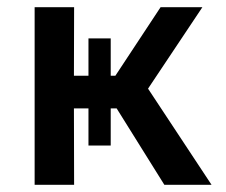

<svg xmlns="http://www.w3.org/2000/svg" viewBox="-20 -515 630 535"><path d="M76.5 0V-495H186.5L186 -304H226.5V-408H288.5V-304H301.5L427.5 -495H544L392.5 -268L569.5 0H438L305 -213H288.5V-109.5H226.5V-213H186L186.5 0Z"/></svg>

Font: Geologica
Style: Regular
Weight: 400
Designer: Sindre Bremnes, Frode Helland
Foundry: Monokrom Skriftforlag AS
Version: Version 1.010; ttfautohint (v1.8.4.7-5d5b);gftools[0.9.28]